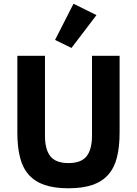

<svg xmlns="http://www.w3.org/2000/svg" viewBox="-20 -997 734 1029"><path d="M221 -698V-270Q221 -196 250 -159.5Q279 -123 347 -123Q415 -123 444 -159.5Q473 -196 473 -270V-698H621V-286Q621 -209 606.5 -152.5Q592 -96 559 -59.5Q526 -23 474 -5.5Q422 12 347 12Q272 12 220 -5.5Q168 -23 135 -59.5Q102 -96 87.5 -152.5Q73 -209 73 -286V-698ZM363 -740 275 -783 374 -977 497 -916Z"/></svg>

Font: IBM Plex Sans Hebrew
Style: Bold
Weight: 700
Designer: Mike Abbink, Paul van der Laan, Pieter van Rosmalen, Yanek Iontef
Foundry: Bold Monday
Version: Version 1.2